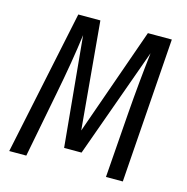

<svg xmlns="http://www.w3.org/2000/svg" viewBox="-102 -785 857 882"><g transform="rotate(15 326.0 -344.0)"><path d="M607.9 -688 559.1 0H479L502 -311Q513.2 -458.5 529.8 -602.1L341.8 -79.1H258.8L209 -602.1Q191.9 -471.2 160.2 -310.1L100.1 0H19L163.1 -688H268.1L314 -176.8L494.1 -688Z"/></g></svg>

Font: Fira Sans Compressed Book
Style: Italic
Weight: 350
Width: 3
Italic angle: -8°
Designer: Carrois Corporate & Edenspiekermann AG
Foundry: Carrois Corporate GbR & Edenspiekermann AG
Version: Version 4.203;PS 004.203;hotconv 1.0.88;makeotf.lib2.5.64775